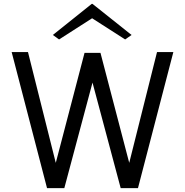

<svg xmlns="http://www.w3.org/2000/svg" viewBox="-20 -968 952 988"><path d="M222 0 40 -700H124L267 -130L415 -696H497L645 -130L788 -700H872L690 0H601L456 -543L311 0ZM284 -765 252 -788 452 -948H456L657 -788L624 -765L454 -874Z"/></svg>

Font: Panamera Medium
Style: Regular
Weight: 500
Designer: Bastien Sozeau
Foundry: NBR — Bastien Sozeau
Version: Version 3.002; ttfautohint (v1.8.4.7-5d5b);gftools[0.9.33]